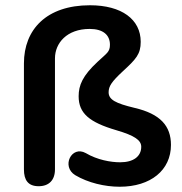

<svg xmlns="http://www.w3.org/2000/svg" viewBox="-20 -700 692 730"><path d="M435 10C553 10 630 -53 630 -149C630 -221 590 -267 491 -290C420 -307 393 -321 393 -349C393 -372 404 -389 447 -429C497 -475 515 -494 515 -541C515 -626 443 -680 322 -680C157 -680 71 -588 71 -459V-56C71 -15 87 8 127 8C166 8 189 -15 189 -56V-478C189 -536 234 -590 321 -590C372 -590 398 -567 398 -530C398 -502 386 -498 351 -465C294 -412 279 -376 279 -334C279 -269 320 -235 422 -205C494 -184 517 -166 517 -142C517 -105 487 -83 437 -83C401 -83 350 -92 306 -118C252 -148 212 -67 266 -34C315 -5 378 10 435 10Z"/></svg>

Font: SN Pro SemiBold
Style: Regular
Weight: 600
Designer: Tobias Whetton
Foundry: Supernotes
Version: Version 1.003;Glyphs 3.3 (3324)